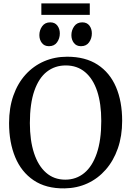

<svg xmlns="http://www.w3.org/2000/svg" viewBox="-20 -1080 760 1112"><path d="M353.5 11Q246.5 12.5 175 -35.8Q103.5 -84 68 -169.8Q32.5 -255.5 32.5 -367Q32.5 -455.5 57.5 -526.5Q82.5 -597.5 128 -647.8Q173.5 -698 235 -724.8Q296.5 -751.5 369 -751.5Q474.5 -751.5 545.2 -705.5Q616 -659.5 651.8 -576Q687.5 -492.5 687.5 -380Q687.5 -292 662.5 -220.5Q637.5 -149 592.5 -97.5Q547.5 -46 486.8 -18Q426 10 353.5 11ZM358 -39.5Q421 -39.5 467.8 -77.8Q514.5 -116 540.5 -191.8Q566.5 -267.5 566.5 -379.5Q566.5 -480 542.8 -551.8Q519 -623.5 473 -662.2Q427 -701 361 -701Q298 -701 251.2 -664.5Q204.5 -628 178.8 -553.8Q153 -479.5 153 -367Q153 -267 177 -193.5Q201 -120 246.8 -79.8Q292.5 -39.5 358 -39.5ZM263 -812.5Q237 -812.5 222.5 -831.2Q208 -850 208 -876.5Q208 -905 224.2 -927.8Q240.5 -950.5 270.5 -950.5H271.5Q298 -950.5 312.2 -931.8Q326.5 -913 326.5 -886.5Q326.5 -857.5 310.5 -835Q294.5 -812.5 264 -812.5ZM448.5 -812.5Q422.5 -812.5 408 -831.2Q393.5 -850 393.5 -876.5Q393.5 -905 409.8 -927.8Q426 -950.5 456 -950.5H457Q483.5 -950.5 497.8 -931.8Q512 -913 512 -886.5Q512 -857.5 496 -835Q480 -812.5 449.5 -812.5ZM500 -1060.5V-994H219.5V-1060.5Z"/></svg>

Font: Merriweather 28pt
Style: Regular
Weight: 400
Version: Version 2.100